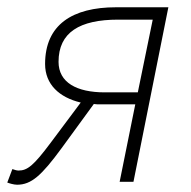

<svg xmlns="http://www.w3.org/2000/svg" viewBox="-45 -500 526 528"><path d="M284 0H322L418 -480H274C154 -480 79 -432 79 -324C79 -268 118 -232 177 -218L94 -107C47 -44 30 -31 6 -31C0 -31 -4 -33 -11 -35L-25 2C-20 4 -7 8 2 8C41 8 69 -17 124 -92L213 -214C219 -213 225 -213 231 -213H327ZM243 -246C166 -246 116 -273 116 -330C116 -411 174 -446 280 -446H375L334 -246Z"/></svg>

Font: Source Sans Pro Light
Style: Italic
Weight: 300
Italic angle: -11°
Designer: Paul D. Hunt
Foundry: Adobe Systems Incorporated
Version: Version 3.006;hotconv 1.0.111;makeotfexe 2.5.65597